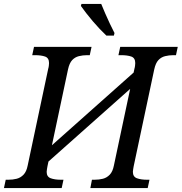

<svg xmlns="http://www.w3.org/2000/svg" viewBox="-40 -951 919 971"><path d="M-20 0 -11 -42H2Q25 -42 44.5 -47Q64 -52 79 -67.5Q94 -83 100 -114L204 -604Q206 -610 207 -619Q208 -628 208 -632Q208 -658 188 -665Q168 -672 136 -672H123L132 -714H423L414 -672H401Q379 -672 359 -667Q339 -662 325 -647Q311 -632 304 -600L200 -110Q199 -104 197.5 -95.5Q196 -87 196 -82Q196 -57 216.5 -49.5Q237 -42 268 -42H281L272 0ZM196 -126 212 -207 647 -594 629 -511ZM417 0 425 -42H438Q461 -42 480.5 -47Q500 -52 515 -67.5Q530 -83 536 -114L640 -604Q642 -610 643 -619Q644 -628 644 -632Q644 -658 624 -665Q604 -672 572 -672H559L568 -714H859L850 -672H837Q815 -672 795 -667Q775 -662 761 -647Q747 -632 740 -600L636 -110Q635 -104 633.5 -95.5Q632 -87 632 -82Q632 -57 652.5 -49.5Q673 -42 704 -42H716L707 0ZM498 -771Q482 -786 464 -805Q446 -824 429 -844Q412 -864 396.5 -884Q381 -904 369 -921L372 -931H472Q480 -911 491.5 -884.5Q503 -858 515.5 -831.5Q528 -805 539 -784L536 -771Z"/></svg>

Font: Noto Serif
Style: Italic
Weight: 400
Italic angle: -12°
Designer: Monotype Design Team
Foundry: Monotype Imaging Inc.
Version: Version 2.013